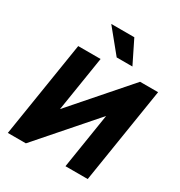

<svg xmlns="http://www.w3.org/2000/svg" viewBox="-212 -1080 1151 1226"><g transform="rotate(30 363.5 -466.5)"><path d="M26 0 138 -705H303L232 -258L204 -259L594 -705H727L615 0H451L522 -448L550 -447L159 0ZM387 -765 250 -933H420L503 -765Z"/></g></svg>

Font: Nunito Sans 10pt SemiCondensed Black
Style: Italic
Weight: 900
Width: 4
Italic angle: -9°
Designer: Vernon Adams
Foundry: Vernon Adams
Version: Version 3.101;gftools[0.9.27]